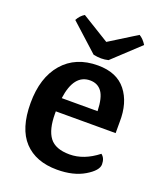

<svg xmlns="http://www.w3.org/2000/svg" viewBox="-137 -813 771 917"><g transform="rotate(20 248.5 -355.0)"><path d="M162 -245V-234Q162 -153 191.5 -113.5Q221 -74 293.5 -74Q366 -74 436 -129Q456 -114 456 -82.5Q456 -51 400.5 -18Q345 15 262 15Q154 15 94.5 -48.5Q35 -112 35 -241.5Q35 -371 99.5 -445.5Q164 -520 277 -520Q373 -520 420.5 -460Q468 -400 466 -302V-245ZM266 -440Q184 -440 167 -314H349Q347 -382 326 -411Q305 -440 266 -440ZM450 -687 315 -561Q280 -552 239 -561L100 -687Q113 -712 135 -725L275 -639L413 -725Q433 -714 450 -687Z"/></g></svg>

Font: Karma
Style: Bold
Weight: 700
Designer: Joana Correia
Foundry: Indian Type Foundry
Version: Version 1.202;PS 1.0;hotconv 1.0.78;makeotf.lib2.5.61930; tt